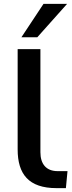

<svg xmlns="http://www.w3.org/2000/svg" viewBox="-20 -973 374 993"><path d="M272.5 0H320.8L329.1 -87.9H278.3C218.3 -87.9 189 -125.5 189 -185.5V-718.8H71.3V-200.2C71.3 -72.8 127.9 0 272.5 0ZM172.9 -780.3 327.1 -953.1H205.1L90.8 -780.3Z"/></svg>

Font: Winston Medium
Style: Regular
Weight: 500
Designer: Vernon Adams, Kim Jin-seong, David Berlow, Cristiano Sobral
Foundry: The Winston Project Authors
Version: Version 3.004